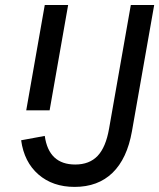

<svg xmlns="http://www.w3.org/2000/svg" viewBox="-20 -736 640 772"><path d="M280 15.5Q192 15.5 134.5 -34.5Q77 -84.5 65 -172L160 -189.5Q176 -74.5 282.5 -74.5Q339.5 -74.5 372.5 -109.2Q405.5 -144 418.5 -218.5L506 -716H600L510.5 -208Q491 -98 432.5 -41.2Q374 15.5 280 15.5ZM85.5 -292.5 160 -716H254L179.5 -292.5Z"/></svg>

Font: Google Sans Code
Style: Italic
Weight: 400
Italic angle: -10°
Monospace: yes
Designer: Google Sans Code Authors
Foundry: Google LLC
Version: Version 6.000